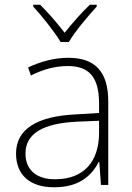

<svg xmlns="http://www.w3.org/2000/svg" viewBox="-20 -784 561 814"><path d="M237 -606H272C296 -648 353 -716 390 -756V-764H361C324 -729 284 -683 254 -645C225 -683 186 -729 150 -764H121V-756C158 -716 212 -648 237 -606ZM269 -539C208 -539 150 -522 99 -498L111 -464C166 -491 214 -504 268 -504C356 -504 400 -459 400 -345V-305L300 -299C139 -291 48 -238 48 -133C48 -44 105 10 209 10C314 10 367 -37 399 -98H401L408 0H439V-353C439 -482 382 -539 269 -539ZM304 -268 400 -272V-219C399 -101 338 -24 213 -24C134 -24 88 -64 88 -133C88 -221 168 -261 304 -268Z"/></svg>

Font: Noto Sans Thai Looped ExtraLight
Style: Regular
Weight: 200
Designer: Sasikarn Vongin, Ben Mitchell
Foundry: The Fontpad Ltd
Version: Version 1.001